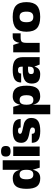

<svg xmlns="http://www.w3.org/2000/svg" viewBox="1310 -2080 970 3630"><g transform="rotate(-90 1795.0 -265.0)"><path d="M400 -131Q385 -58 346 -23.5Q307 11 240 11Q135 11 87.5 -50.5Q40 -112 40 -249Q40 -386 87.5 -447.5Q135 -509 240 -509Q307 -509 346 -475Q385 -441 400 -368V-699H580V1H440ZM241.5 -151Q263 -120 310 -120Q357 -120 378.5 -151Q400 -182 400 -250Q400 -318 378.5 -349Q357 -380 310 -380Q263 -380 241.5 -349Q220 -318 220 -250Q220 -182 241.5 -151Z M840 0H660V-500H840ZM674 -708.5Q698 -730 750 -730Q802 -730 826 -708.5Q850 -687 850 -640Q850 -593 826 -571.5Q802 -550 750 -550Q698 -550 674 -571.5Q650 -593 650 -640Q650 -687 674 -708.5Z M1080 -369Q1080 -348 1111 -336.5Q1142 -325 1186 -317.5Q1230 -310 1274 -297Q1318 -284 1349 -249.5Q1380 -215 1380 -159Q1380 -70 1321.5 -29.5Q1263 11 1134 11Q1016 11 963 -27Q910 -65 910 -149H1080Q1080 -118 1094 -103.5Q1108 -89 1140 -89Q1172 -89 1186 -101Q1200 -113 1200 -139Q1200 -160 1178.5 -172Q1157 -184 1125 -188.5Q1093 -193 1055 -202.5Q1017 -212 985 -225.5Q953 -239 931.5 -270.5Q910 -302 910 -349Q910 -433 964.5 -471Q1019 -509 1140 -509Q1256 -509 1308 -473.5Q1360 -438 1360 -359H1200Q1200 -385 1186 -397Q1172 -409 1140 -409Q1080 -409 1080 -369Z M1630 -368Q1645 -441 1684 -475.5Q1723 -510 1790 -510Q1895 -510 1942.5 -448Q1990 -386 1990 -250Q1990 -113 1942.5 -51.5Q1895 10 1790 10Q1723 10 1684 -24Q1645 -58 1630 -131V200H1450V-500H1590ZM1788.5 -348Q1767 -379 1720 -379Q1673 -379 1651.5 -348Q1630 -317 1630 -249Q1630 -181 1651.5 -150Q1673 -119 1720 -119Q1767 -119 1788.5 -150Q1810 -181 1810 -249Q1810 -317 1788.5 -348Z M2030 -150Q2030 -239 2089.5 -279.5Q2149 -320 2280 -320H2350V-340Q2350 -377 2334.5 -393.5Q2319 -410 2284 -410Q2250 -410 2235 -396Q2220 -382 2220 -350H2050Q2050 -434 2107 -472Q2164 -510 2290 -510Q2416 -510 2473 -465Q2530 -420 2530 -320V0H2390L2350 -100Q2324 10 2210 10Q2116 10 2073 -28Q2030 -66 2030 -150ZM2300 -220Q2252 -220 2231 -207Q2210 -194 2210 -160Q2210 -132 2224 -121Q2238 -110 2270 -110Q2312 -110 2331 -131.5Q2350 -153 2350 -200V-220Z M2800 -250V0H2620V-500H2760L2800 -381Q2813 -448 2842 -479Q2871 -510 2920 -510H2980V-360H2900Q2841 -360 2820.5 -338Q2800 -316 2800 -250Z M3076.5 -448Q3143 -510 3290 -510Q3437 -510 3503.5 -448Q3570 -386 3570 -250Q3570 -114 3503.5 -52Q3437 10 3290 10Q3143 10 3076.5 -52Q3010 -114 3010 -250Q3010 -386 3076.5 -448ZM3214 -349Q3190 -318 3190 -250Q3190 -182 3214 -151Q3238 -120 3290 -120Q3342 -120 3366 -151Q3390 -182 3390 -250Q3390 -318 3366 -349Q3342 -380 3290 -380Q3238 -380 3214 -349Z"/></g></svg>

Font: Fivo Sans Modern Heavy
Style: Regular
Weight: 900
Designer: Alexander Slobzheninov
Foundry: Alexander Slobzheninov
Version: 1.0